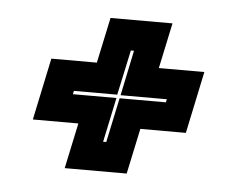

<svg xmlns="http://www.w3.org/2000/svg" viewBox="-35 -499 487 395"><g transform="rotate(5 209.0 -302.0)"><path d="M111.5 -144 131.5 -238H37.5L64.5 -366H158.5L178.5 -460H306.5L286.5 -366H380.5L353.5 -238H259.5L239.5 -144ZM185.5 -205H192L211.5 -297H307L308.5 -303.5H213L232.5 -397H226L206 -304H116.5L115 -297H205Z"/></g></svg>

Font: Tourney Condensed ExtraBold
Style: Italic
Weight: 800
Width: 3
Italic angle: -12°
Designer: Tyler Finck
Foundry: Etcetera Type Co
Version: Version 1.010; ttfautohint (v1.8.3)